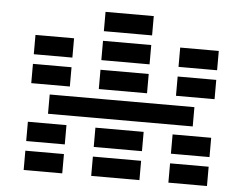

<svg xmlns="http://www.w3.org/2000/svg" viewBox="-56 -899 1234 968"><g transform="rotate(5 561.5 -415.0)"><path d="M97.7 -585.9V-683.6H293V-585.9ZM683.6 -97.7V0H439.5V-97.7ZM683.6 -244.1V-146.5H439.5V-244.1ZM683.6 -683.6V-585.9H439.5V-683.6ZM683.6 -537.1V-439.5H439.5V-537.1ZM830.1 0V-97.7H1025.4V0ZM830.1 -146.5V-244.1H1025.4V-146.5ZM830.1 -439.5V-537.1H1025.4V-439.5ZM830.1 -585.9V-683.6H1025.4V-585.9ZM97.7 0V-97.7H293V0ZM97.7 -146.5V-244.1H293V-146.5ZM927.7 -390.6V-293H195.3V-390.6ZM97.7 -439.5V-537.1H293V-439.5ZM683.6 -830.1V-732.4H439.5V-830.1Z"/></g></svg>

Font: Trigram
Style: Regular
Weight: 400
Designer: GGBotNet
Foundry: GGBotNet
Version: 1.05